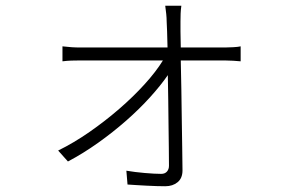

<svg xmlns="http://www.w3.org/2000/svg" viewBox="-20 -598 996 667"><path d="M182 -75Q237 -102 291.5 -140Q346 -178 394.5 -220Q443 -262 482.5 -305.5Q522 -349 546 -388H259Q242 -388 227.5 -387.5Q213 -387 197 -385V-437Q214 -435 228.5 -434Q243 -433 259 -433H562Q561 -465 560.5 -488.5Q560 -512 559 -523Q559 -535 557.5 -549.5Q556 -564 554 -578H610Q608 -564 607.5 -551Q607 -538 607 -523Q607 -512 607 -488.5Q607 -465 608 -433H761Q773 -433 790.5 -434Q808 -435 816 -437V-385Q806 -386 790 -387Q774 -388 761 -388H608Q609 -342 610 -288.5Q611 -235 611.5 -183Q612 -131 613 -84.5Q614 -38 614 -6Q614 21 597 35Q580 49 554 49Q542 49 524.5 48.5Q507 48 489 47Q471 46 453.5 45Q436 44 423 43L419 -5Q448 0 483 3Q518 6 540 6Q553 6 560 -2Q567 -10 567 -22Q567 -47 566.5 -83.5Q566 -120 565.5 -162Q565 -204 564.5 -249.5Q564 -295 563 -337Q539 -302 502 -261Q465 -220 419 -179.5Q373 -139 321 -102Q269 -65 216 -37Z"/></svg>

Font: Kinto Sans Light
Style: Regular
Weight: 300
Designer: Authors: Ryoko NISHIZUKA  (kana & ideographs); Paul D. Hunt (Latin, Greek & Cyrillic); Wenlong ZHANG  (bopomofo); Sandol
Foundry: Adobe Systems Incorporated, ookami Inc.
Version: Version 0.001